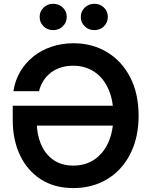

<svg xmlns="http://www.w3.org/2000/svg" viewBox="-20 -962 779 993"><path d="M358.9 10.7Q262.2 10.7 191.9 -34.2Q121.6 -79.1 83.7 -158.7Q45.9 -238.3 45.9 -341.3V-415H608.4V-312.5H139.2L169.9 -332.5Q169.9 -269 191.4 -217.5Q212.9 -166 255.1 -135.7Q297.4 -105.5 358.9 -105.5Q421.4 -105.5 468 -136.7Q514.6 -168 540.5 -225.8Q566.4 -283.7 566.4 -363.8Q566.4 -444.3 540.3 -502.2Q514.2 -560.1 467.3 -591.1Q420.4 -622.1 357.9 -622.1Q323.7 -622.1 294.7 -612.8Q265.6 -603.5 242.9 -586.2Q220.2 -568.8 204.8 -544.7Q189.5 -520.5 181.6 -490.2H49.3Q57.6 -545.4 84.2 -590.8Q110.8 -636.2 152.1 -669.4Q193.4 -702.6 246.6 -720.5Q299.8 -738.3 360.4 -738.3Q457 -738.3 533.2 -692.6Q609.4 -647 653.1 -562.7Q696.8 -478.5 696.8 -363.3Q696.8 -278.3 672.4 -209.7Q647.9 -141.1 603 -91.8Q558.1 -42.5 496.1 -15.9Q434.1 10.7 358.9 10.7ZM467.8 -806.2Q438.5 -806.2 418.2 -825.9Q397.9 -845.7 397.9 -874.5Q397.9 -902.8 418.2 -922.6Q438.5 -942.4 467.8 -942.4Q497.6 -942.4 517.6 -922.9Q537.6 -903.3 537.6 -874.5Q537.6 -845.7 517.6 -825.9Q497.6 -806.2 467.8 -806.2ZM254.9 -806.2Q225.6 -806.2 205.3 -825.9Q185.1 -845.7 185.1 -874.5Q185.1 -902.8 205.3 -922.6Q225.6 -942.4 254.9 -942.4Q284.7 -942.4 304.9 -922.9Q325.2 -903.3 325.2 -874.5Q325.2 -845.7 304.9 -825.9Q284.7 -806.2 254.9 -806.2Z"/></svg>

Font: Inter 24pt SemiBold
Style: Regular
Weight: 600
Designer: Rasmus Andersson
Foundry: rsms
Version: Version 4.001;git-66647c0bb